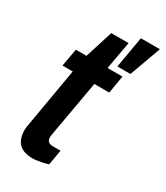

<svg xmlns="http://www.w3.org/2000/svg" viewBox="-184 -802 770 892"><g transform="rotate(30 201.0 -355.5)"><path d="M143 12Q106 12 84.5 -0.5Q63 -13 54 -34.5Q45 -56 45 -83Q45 -91 46 -100Q47 -109 49 -117L103 -431H48L65 -526H122L169 -675H262L235 -526H315L299 -431H219L167 -137Q166 -134 165 -125Q164 -116 164 -114Q164 -99 172 -91.5Q180 -84 196 -84H238L224 -3Q213 1 199 4Q185 7 170.5 9.5Q156 12 143 12ZM271 -555 300 -723H402L341 -555Z"/></g></svg>

Font: Archivo SemiCondensed SemiBold
Style: Italic
Weight: 600
Width: 4
Italic angle: -10°
Designer: Hector Gatti
Foundry: Omnibus-Type
Version: Version 2.001